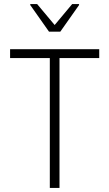

<svg xmlns="http://www.w3.org/2000/svg" viewBox="-20 -932 542 952"><path d="M227 0V-644H30V-688H472V-644H275V0ZM223 -775 130 -907V-912H164L251 -808L338 -912H372V-907L279 -775Z"/></svg>

Font: Saira Semi Condensed ExtraLight
Style: Regular
Weight: 200
Width: 4
Designer: Hector Gatti with collaboration of the Omnibus-Type team
Foundry: Omnibus-Type
Version: Version 1.001; ttfautohint (v1.8)